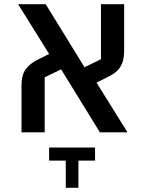

<svg xmlns="http://www.w3.org/2000/svg" viewBox="-20 -628 689 911"><path d="M82 -221Q82 -273 102.5 -300.5Q123 -328 167 -349L213 -372L66 -608H197L381 -309L459 -347V-608H569V-387Q569 -361 564 -341.5Q559 -322 548.5 -307Q538 -292 522 -280.5Q506 -269 484 -259L438 -236L585 0H454L270 -299L192 -261V0H82ZM213 72H431V134H352V263H292V134H213Z"/></svg>

Font: IBM Plex Sans Hebrew Medm
Style: Regular
Weight: 500
Designer: Mike Abbink, Paul van der Laan, Pieter van Rosmalen, Yanek Iontef
Foundry: Bold Monday
Version: Version 1.3